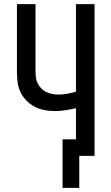

<svg xmlns="http://www.w3.org/2000/svg" viewBox="-20 -755 540 930"><path d="M364 155H283V-80H348V-231Q323 -225 297.5 -221Q272 -217 246 -217Q220 -217 194.5 -222Q169 -227 146.5 -239Q124 -251 106 -270Q88 -289 77.5 -312.5Q67 -336 64.5 -362Q62 -388 62 -414V-735H152V-414Q152 -398 153.5 -382.5Q155 -367 161.5 -353Q168 -339 179 -327.5Q190 -316 203.5 -309.5Q217 -303 232.5 -300Q248 -297 264 -297Q285 -297 306 -301Q327 -305 348 -311V-735H438V0H364Z"/></svg>

Font: Iosevka SS10 Medium
Style: Regular
Weight: 500
Monospace: yes
Designer: Belleve Invis
Foundry: Belleve Invis
Version: Version 28.0.6; ttfautohint (v1.8.4)